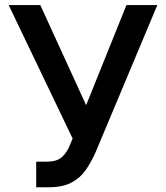

<svg xmlns="http://www.w3.org/2000/svg" viewBox="-20 -748 673 777"><path d="M126.5 9.8V-93.8H168.9Q210.9 -93.8 231.4 -113Q252 -132.3 263.2 -161.6L273.9 -187.5L15.1 -727.5H143.1L328.6 -322.3L491.7 -727.5H616.7L366.2 -130.4Q349.6 -93.3 327.9 -61.3Q306.2 -29.3 270.5 -9.8Q234.9 9.8 177.2 9.8Z"/></svg>

Font: Inter Cardless Tabular Medium
Style: Regular
Weight: 500
Designer: Rasmus Andersson
Foundry: rsms
Version: Version 4.000;git-4fc901f